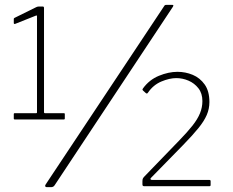

<svg xmlns="http://www.w3.org/2000/svg" viewBox="-20 -770 963 794"><path d="M244 -302Q248 -302 248 -299V-280Q248 -276 244 -276H41Q37 -276 37 -280V-299Q37 -302 41 -302H130Q133 -302 133 -305V-702Q133 -707 130 -706L42 -671Q37 -670 37 -675V-691Q37 -693 37.5 -694Q38 -695 40 -696L127 -739Q131 -741 133.5 -742Q136 -743 140 -743H157Q162 -743 162 -737V-306Q162 -302 166 -302H244ZM206 -4Q201 4 191 4H175Q168 4 167 0Q166 -4 170 -9L659 -745Q661 -749 664 -749.5Q667 -750 671 -750H691Q695 -750 696.5 -748.5Q698 -747 695 -742ZM723 -191Q755 -224 776 -250.5Q797 -277 807 -301.5Q817 -326 817 -352Q817 -384 800.5 -405Q784 -426 759.5 -436.5Q735 -447 709 -447Q681 -447 647.5 -433Q614 -419 592 -387Q588 -380 582 -386L573 -394Q569 -398 569 -399.5Q569 -401 571 -404Q597 -440 637 -456.5Q677 -473 714 -473Q747 -473 777 -460.5Q807 -448 826.5 -420.5Q846 -393 846 -348Q846 -320 835 -294.5Q824 -269 800 -239.5Q776 -210 737 -170L604 -34Q601 -31 602.5 -28.5Q604 -26 608 -26H845Q851 -26 851 -21V-5Q851 0 846 0H576Q572 0 570.5 -2Q569 -4 569 -8V-20Q569 -28 571 -32Q573 -36 578 -41Z"/></svg>

Font: Libre Franklin Thin
Style: Regular
Weight: 100
Designer: Pablo Impallari, Rodrigo Fuenzalida, Nhung Nguyen
Foundry: Impallari Type
Version: Version 3.000